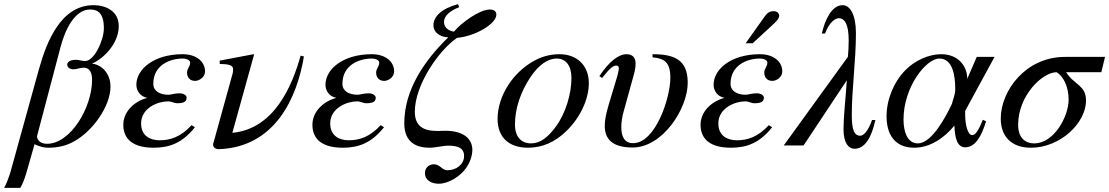

<svg xmlns="http://www.w3.org/2000/svg" viewBox="-60 -703 5361 928"><path d="M-9 127C-15 148 -31 191 -40 205H38C47 190 57 170 69 127L107 -6C133 6 152 11 173 11C216 11 258 3 297 -19C390 -70 474 -191 474 -284C474 -355 424 -392 386 -395V-396C446 -423 514 -496 514 -577C514 -653 446 -678 393 -678C236 -678 167 -507 128 -368ZM233 -477C255 -561 302 -657 375 -657C410 -657 442 -643 442 -566C442 -508 395 -408 352 -408C338 -408 317 -414 309 -414C274 -414 265 -401 265 -390C265 -378 277 -368 295 -368C312 -368 327 -376 345 -376C373 -376 385 -352 385 -317C385 -183 281 -8 167 -8C139 -8 119 -23 119 -45Z M866 -98C813 -41 764 -25 711 -25C668 -25 622 -45 622 -106C622 -182 704 -213 751 -213C772 -213 779 -204 797 -204C830 -204 842 -213 842 -231C842 -243 826 -252 808 -252C783 -252 765 -245 755 -245C712 -245 681 -263 681 -298C681 -390 764 -420 822 -420C845 -420 859 -411 859 -400C859 -381 844 -372 844 -352C844 -328 859 -312 883 -312C902 -312 931 -329 931 -358C931 -406 888 -441 823 -441C685 -441 600 -370 599 -294C599 -264 618 -236 652 -230C587 -213 536 -162 536 -100C536 -48 563 11 683 11C758 11 821 -11 882 -88Z M1393 -434C1353 -291 1267 -80 1063 -61L1168 -439L1165 -441L1002 -410V-394C1045 -393 1067 -389 1067 -367C1067 -363 1066 -355 1065 -350L973 -17C971 -12 970 -8 970 -4C970 11 984 18 998 18C1271 8 1376 -232 1409 -430Z M1780 -98C1727 -41 1678 -25 1625 -25C1582 -25 1536 -45 1536 -106C1536 -182 1618 -213 1665 -213C1686 -213 1693 -204 1711 -204C1744 -204 1756 -213 1756 -231C1756 -243 1740 -252 1722 -252C1697 -252 1679 -245 1669 -245C1626 -245 1595 -263 1595 -298C1595 -390 1678 -420 1736 -420C1759 -420 1773 -411 1773 -400C1773 -381 1758 -372 1758 -352C1758 -328 1773 -312 1797 -312C1816 -312 1845 -329 1845 -358C1845 -406 1802 -441 1737 -441C1599 -441 1514 -370 1513 -294C1513 -264 1532 -236 1566 -230C1501 -213 1450 -162 1450 -100C1450 -48 1477 11 1597 11C1672 11 1735 -11 1796 -88Z M2154 -683C2075 -662 2035 -623 2035 -581C2035 -542 2074 -523 2105 -523L2106 -522C1989 -408 1894 -267 1894 -107C1894 -9 1960 11 2016 11C2046 11 2080 1 2107 1C2153 1 2183 12 2183 51C2183 92 2145 120 2102 120C2077 120 2067 91 2037 91C2010 91 1994 111 1994 133C1994 170 2027 185 2061 185C2106 185 2165 151 2195 106C2213 80 2223 47 2223 21C2223 -33 2179 -71 2092 -71C2085 -71 2067 -70 2054 -70C1984 -70 1945 -95 1945 -163C1945 -294 2063 -462 2149 -520C2238 -528 2339 -588 2339 -632C2339 -647 2329 -657 2308 -657C2257 -657 2170 -593 2134 -550C2104 -555 2086 -572 2086 -598C2086 -623 2111 -650 2159 -668Z M2786 -301C2786 -389 2726 -441 2645 -441C2604 -441 2564 -432 2525 -411C2420 -355 2345 -240 2345 -128C2345 -41 2398 11 2492 11C2558 11 2622 -14 2680 -72C2746 -137 2786 -225 2786 -301ZM2702 -326C2702 -250 2674 -156 2628 -93C2589 -39 2551 -10 2507 -10C2460 -10 2429 -41 2429 -101C2429 -180 2457 -259 2503 -329C2543 -389 2587 -420 2631 -420C2674 -420 2702 -387 2702 -326Z M3094 -426C3152 -420 3180 -402 3180 -327C3180 -229 3108 -11 3000 -11C2955 -11 2943 -48 2943 -89C2943 -112 2947 -138 2954 -163L3004 -344C3011 -368 3012 -387 3012 -396C3012 -426 2996 -441 2968 -441C2930 -441 2884 -406 2837 -335L2850 -326C2891 -378 2905 -386 2919 -386C2927 -386 2931 -382 2931 -372C2931 -365 2928 -351 2923 -333L2895 -240C2878 -185 2863 -136 2863 -94C2863 -34 2897 10 2997 10C3144 10 3264 -179 3264 -303C3264 -416 3197 -441 3094 -441Z M3544 -494H3578L3666 -575C3689 -596 3706 -612 3706 -627C3706 -642 3692 -649 3681 -649C3660 -649 3649 -641 3638 -626ZM3656 -98C3603 -41 3554 -25 3501 -25C3458 -25 3412 -45 3412 -106C3412 -182 3494 -213 3541 -213C3562 -213 3569 -204 3587 -204C3620 -204 3632 -213 3632 -231C3632 -243 3616 -252 3598 -252C3573 -252 3555 -245 3545 -245C3502 -245 3471 -263 3471 -298C3471 -390 3554 -420 3612 -420C3635 -420 3649 -411 3649 -400C3649 -381 3634 -372 3634 -352C3634 -328 3649 -312 3673 -312C3692 -312 3721 -329 3721 -358C3721 -406 3678 -441 3613 -441C3475 -441 3390 -370 3389 -294C3389 -264 3408 -236 3442 -230C3377 -213 3326 -162 3326 -100C3326 -48 3353 11 3473 11C3548 11 3611 -11 3672 -88Z M4155 -123C4135 -66 4112 -47 4098 -47C4068 -47 4057 -77 4057 -147C4057 -274 4077 -409 4077 -543C4077 -633 4048 -678 4013 -678C3958 -678 3927 -604 3912 -541H3928C3948 -597 3979 -615 3993 -615C4024 -615 4042 -584 4042 -507C4042 -475 4040 -446 4038 -428L3728 0H3824L4033 -315C4026 -213 4017 -138 4017 -78C4017 -11 4042 16 4070 16C4122 16 4153 -41 4171 -123Z M4747 -428H4661L4615 -322C4615 -381 4574 -441 4489 -441C4427 -441 4360 -409 4316 -364C4260 -307 4225 -222 4225 -141C4225 -57 4262 11 4359 11C4434 11 4503 -35 4553 -96C4555 -35 4567 9 4605 9C4653 9 4684 -43 4706 -117L4690 -124C4669 -69 4653 -50 4639 -50C4617 -50 4605 -101 4605 -149V-167ZM4557 -272C4557 -245 4545 -220 4541 -201C4514 -145 4446 -10 4376 -10C4325 -10 4307 -68 4307 -125C4307 -284 4417 -420 4480 -420C4544 -420 4557 -340 4557 -272Z M5281 -428H5087C4898 -428 4777 -265 4777 -130C4777 -43 4829 11 4923 11C5063 11 5189 -107 5189 -217C5189 -292 5133 -291 5093 -354H5263ZM5105 -221C5105 -141 5035 -10 4939 -10C4892 -10 4861 -40 4861 -100C4861 -241 4978 -354 5047 -354C5079 -335 5105 -285 5105 -221Z"/></svg>

Font: STIXGeneral
Style: Italic
Weight: 400
Italic angle: -16.33°
Designer: MicroPress Inc., with final additions and corrections provided by Coen Hoffman, Elsevier (retired)
Version: Version 1.1.0